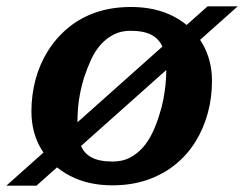

<svg xmlns="http://www.w3.org/2000/svg" viewBox="-57 -571 769 605"><path d="M298 -62Q329 -62 352 -74Q375 -86 392.5 -105.5Q410 -125 423 -152Q436 -179 445 -209Q453 -233 457.5 -256.5Q462 -280 464.5 -304Q467 -328 467 -353Q467 -393 456.5 -420Q446 -447 421.5 -460.5Q397 -474 354 -474Q324 -474 301 -462Q278 -450 260.5 -430.5Q243 -411 230.5 -384Q218 -357 208 -327Q201 -304 196 -280Q191 -256 189 -232Q187 -208 187 -183Q187 -143 196.5 -116Q206 -89 230.5 -75.5Q255 -62 298 -62ZM-37 14 597 -551H692L58 14ZM42 -220Q42 -272 55 -320.5Q68 -369 94 -410.5Q120 -452 158 -483.5Q196 -515 245.5 -532Q295 -549 356 -549Q433 -549 490.5 -519Q548 -489 579.5 -436Q611 -383 611 -316Q611 -264 598 -215.5Q585 -167 559.5 -125.5Q534 -84 496 -53Q458 -22 408 -4.5Q358 13 297 13Q221 13 163.5 -17Q106 -47 74 -99.5Q42 -152 42 -220Z"/></svg>

Font: Roboto Serif SemiBold
Style: Italic
Weight: 600
Italic angle: -10°
Version: Version 1.007